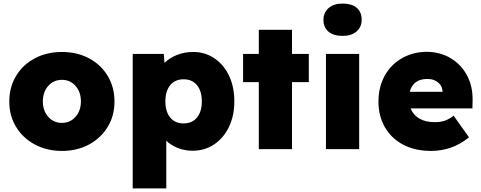

<svg xmlns="http://www.w3.org/2000/svg" viewBox="-20 -835 2693 1075"><path d="M327 10Q242 10 175 -26Q108 -62 70 -124.5Q32 -187 32 -267Q32 -347 70 -410Q108 -473 175 -508.5Q242 -544 327 -544Q412 -544 478.5 -508.5Q545 -473 583 -410Q621 -347 621 -267Q621 -187 583 -124.5Q545 -62 478.5 -26Q412 10 327 10ZM327 -147Q373 -147 403 -181Q433 -215 433 -267Q433 -320 403 -354Q373 -388 327 -388Q280 -388 250 -354Q220 -320 220 -267Q220 -215 250 -181Q280 -147 327 -147Z M723 220V-533H897L901 -483Q928 -510 970 -527Q1012 -544 1062 -544Q1128 -544 1180.5 -508.5Q1233 -473 1262.5 -411Q1292 -349 1292 -267Q1292 -187 1262 -124.5Q1232 -62 1179 -26.5Q1126 9 1058 9Q1015 9 976.5 -6Q938 -21 911 -47V220ZM1008 -144Q1056 -144 1083 -177Q1110 -210 1110 -267Q1110 -325 1083 -358Q1056 -391 1008 -391Q960 -391 933 -358Q906 -325 906 -267Q906 -210 933 -177Q960 -144 1008 -144Z M1429 0V-375H1341V-533H1429V-668H1615V-533H1709V-375H1615V0Z M1898 -634Q1848 -634 1819.5 -657.5Q1791 -681 1791 -724Q1791 -764 1819.5 -789.5Q1848 -815 1898 -815Q1949 -815 1977 -791.5Q2005 -768 2005 -724Q2005 -684 1976.5 -659Q1948 -634 1898 -634ZM1805 0V-533H1991V0Z M2394 10Q2303 10 2236.5 -25.5Q2170 -61 2134.5 -123.5Q2099 -186 2099 -266Q2099 -347 2133.5 -410Q2168 -473 2229.5 -508.5Q2291 -544 2369 -545Q2446 -544 2504.5 -508.5Q2563 -473 2595.5 -411.5Q2628 -350 2626 -270L2625 -228H2279Q2293 -192 2327.5 -171.5Q2362 -151 2415 -151Q2446 -151 2469.5 -159Q2493 -167 2520 -187L2606 -66Q2553 -24 2500.5 -7Q2448 10 2394 10ZM2373 -393Q2293 -393 2274 -321H2458Q2457 -353 2433.5 -373Q2410 -393 2373 -393Z"/></svg>

Font: Lexend Deca ExtraBold
Style: Regular
Weight: 800
Designer: Bonnie Shaver-Troup, Thomas Jockin
Foundry: Lexend
Version: Version 1.008; ttfautohint (v1.8.4.7-5d5b)